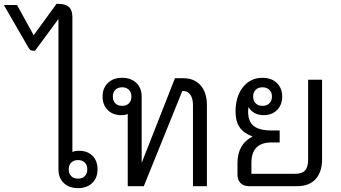

<svg xmlns="http://www.w3.org/2000/svg" viewBox="-102 -962 1764 992"><path d="M402 -87Q402 -43 374.5 -16.5Q347 10 301 10Q255 10 227.5 -16.5Q200 -43 200 -87V-864L79 -700H69Q59 -700 53.5 -705Q48 -710 42 -721L-82 -936H-14L72 -780L190 -942H200Q237 -942 254.5 -925.5Q272 -909 272 -874V-177Q286 -183 306 -183Q350 -183 376 -157Q402 -131 402 -87ZM349 -87Q349 -109 336 -122Q323 -135 301 -135Q279 -135 266 -122Q253 -109 253 -87Q253 -65 266 -52Q279 -39 301 -39Q323 -39 336 -52Q349 -65 349 -87Z M967 -419V0H895V-419Q895 -453 881.5 -472.5Q868 -492 844 -492H840L641 0H558V-373Q544 -367 525 -367Q481 -367 454.5 -393.5Q428 -420 428 -463Q428 -507 455.5 -533.5Q483 -560 529 -560Q575 -560 602.5 -533.5Q630 -507 630 -463V-123H631L802 -558H844Q902 -558 934.5 -521Q967 -484 967 -419ZM577 -463Q577 -485 564 -498Q551 -511 529 -511Q507 -511 494 -498Q481 -485 481 -463Q481 -441 494 -428Q507 -415 529 -415Q551 -415 564 -428Q577 -441 577 -463Z M1562 -550V-138Q1562 -74 1529 -37Q1496 0 1432 0H1185Q1157 0 1141 -16Q1125 -32 1125 -60V-121Q1125 -168 1144.5 -202.5Q1164 -237 1202 -256V-257Q1157 -274 1136 -304.5Q1115 -335 1115 -385Q1115 -464 1153.5 -512Q1192 -560 1254 -560Q1300 -560 1328 -533.5Q1356 -507 1356 -463Q1356 -420 1329.5 -393.5Q1303 -367 1259 -367Q1234 -367 1213.5 -378Q1193 -389 1182 -409Q1180 -401 1180 -385Q1180 -334 1209 -311Q1238 -288 1301 -288H1343V-226H1301Q1197 -226 1197 -121V-64H1421Q1458 -64 1474 -81Q1490 -98 1490 -138V-550ZM1206 -463Q1206 -441 1219 -428Q1232 -415 1254 -415Q1276 -415 1289.5 -428Q1303 -441 1303 -463Q1303 -485 1289.5 -498Q1276 -511 1254 -511Q1232 -511 1219 -498Q1206 -485 1206 -463Z"/></svg>

Font: Stavian Regular
Style: Regular
Weight: 400
Version: Version 1.000; ttfautohint (v1.6)